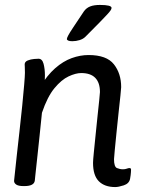

<svg xmlns="http://www.w3.org/2000/svg" viewBox="-20 -752 597 778"><path d="M339 -529Q412 -529 441.5 -491.5Q471 -454 471 -399Q471 -394 468 -365Q465 -336 460.5 -295.5Q456 -255 452 -214Q448 -173 445 -143Q442 -113 442 -107Q442 -76 454 -71Q466 -66 478 -66Q487 -66 493.5 -68.5Q500 -71 505 -71Q511 -71 511 -64Q511 -63 510.5 -53.5Q510 -44 507 -27Q503 -8 481.5 -1Q460 6 447 6Q404 6 380.5 -17.5Q357 -41 357 -92Q357 -102 360 -132Q363 -162 367 -201.5Q371 -241 375 -279.5Q379 -318 382 -345.5Q385 -373 385 -379Q385 -417 366 -436.5Q347 -456 309 -456Q287 -456 258 -442.5Q229 -429 200.5 -394.5Q172 -360 150 -295Q145 -247 140 -198Q135 -149 130.5 -109Q126 -69 123.5 -44.5Q121 -20 121 -20Q118 2 79 2H75Q55 2 46 -4Q37 -10 37 -19Q37 -19 40 -47.5Q43 -76 48 -122Q53 -168 59 -220.5Q65 -273 70 -323Q75 -373 78 -409Q81 -445 81 -457Q81 -475 80.5 -480.5Q80 -486 80 -491Q80 -502 92.5 -507Q105 -512 118.5 -513Q132 -514 136 -514Q151 -514 156.5 -493.5Q162 -473 162 -447Q162 -427 160 -407.5Q158 -388 155 -377L142 -399Q171 -447 203.5 -475.5Q236 -504 270.5 -516.5Q305 -529 339 -529ZM385 -732Q432 -732 432 -720Q432 -716 428.5 -710.5Q425 -705 414.5 -693.5Q404 -682 383 -660.5Q362 -639 326 -603Q317 -594 302.5 -589.5Q288 -585 273 -585Q262 -585 256.5 -587.5Q251 -590 251 -594Q251 -598 256.5 -608.5Q262 -619 277 -641.5Q292 -664 320 -706Q330 -720 345.5 -726Q361 -732 385 -732Z"/></svg>

Font: Asap VF Beta
Style: Italic
Weight: 400
Italic angle: -6°
Designer: Pablo Cosgaya
Foundry: Pablo Cosgaya
Version: Version 1.007